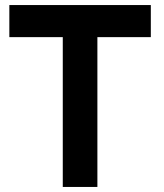

<svg xmlns="http://www.w3.org/2000/svg" viewBox="-20 -740 650 760"><path d="M365.5 0V-593H577V-720H17V-593H228.5V0Z"/></svg>

Font: Vela Sans ExtBd
Style: Regular
Weight: 800
Designer: Principal design: Mikhail Sharanda - project Manrope.
Design modification: Ravid Balaliev
Foundry: Mikhail Sharanda
Version: Version 1.001